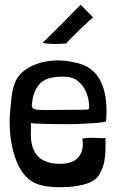

<svg xmlns="http://www.w3.org/2000/svg" viewBox="-20 -768 484 804"><path d="M217 -584Q174 -584 159 -589Q172 -601 247 -676Q307 -738 318 -748L370 -695Q362 -690 312 -642Q262 -594 258 -586Q232 -584 217 -584ZM147 -250Q185 -248 264 -248Q301 -248 312 -249Q405 -253 424 -259Q426 -287 426 -302Q426 -484 290 -507Q255 -515 223 -515Q162 -515 112 -491Q62 -467 43 -423Q33 -397 29.5 -370Q26 -343 24 -317.5Q22 -292 21 -284Q16 -174 51 -88.5Q86 -3 164 10Q169 12 189.5 14Q210 16 234 16Q287 16 331.5 4.5Q376 -7 394 -34Q413 -65 418 -99Q423 -133 422 -190Q411 -189 402.5 -189.5Q394 -190 388 -190Q380 -191 364 -191Q346 -191 325 -188Q327 -172 327 -166Q327 -127 303.5 -104.5Q280 -82 231 -82Q109 -82 109 -206L110 -235V-253Q122 -250 147 -250ZM353 -317Q353 -313 351.5 -311.5Q350 -310 345 -309Q333 -308 237 -308Q211 -307 174 -307Q136 -307 124.5 -311Q113 -315 113 -327Q113 -331 115 -343Q122 -393 149.5 -420Q177 -447 242 -447Q259 -447 270 -445Q281 -443 296 -436Q323 -419 337.5 -389Q352 -359 353 -328Z"/></svg>

Font: Londrina Solid Light
Style: Regular
Weight: 300
Designer: Marcelo Magalhaes
Foundry: Marcelo Magalhães
Version: Version 1.002